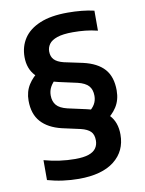

<svg xmlns="http://www.w3.org/2000/svg" viewBox="-85 -808 666 879"><g transform="rotate(-10 248.0 -369.0)"><path d="M210.5 10Q174 10 136.8 5Q99.5 0 65 -10V-102.5Q101.5 -92.5 137.5 -87.5Q173.5 -82.5 209.5 -82.5Q248.5 -82.5 272 -90.5Q295.5 -98.5 306.2 -113.8Q317 -129 317 -150Q317 -177.5 303 -191.5Q289 -205.5 259 -213L173 -232Q110.5 -247 77.8 -283.5Q45 -320 45 -382.5Q45 -424 65 -455.8Q85 -487.5 118 -509L187.5 -462Q168 -445 158.5 -427.2Q149 -409.5 149 -388.5Q149 -360.5 163.8 -343Q178.5 -325.5 214 -317L300 -298Q368 -282.5 400.2 -248.5Q432.5 -214.5 432.5 -157Q432.5 -80 375.2 -35Q318 10 210.5 10ZM373 -228 302.5 -279Q326.5 -296.5 336.2 -313.8Q346 -331 346 -352Q346 -381.5 330.8 -398.5Q315.5 -415.5 280.5 -424L194.5 -443Q127.5 -458.5 94.5 -493Q61.5 -527.5 61.5 -582Q61.5 -631 86.2 -668.5Q111 -706 161.8 -727.2Q212.5 -748.5 291 -748.5Q324 -748.5 355 -745.5Q386 -742.5 413.5 -736V-643Q383.5 -650.5 356 -653.2Q328.5 -656 299 -656Q252.5 -656 225.8 -646.8Q199 -637.5 188 -622Q177 -606.5 177 -588Q177 -564 190.5 -549.8Q204 -535.5 234 -528L321 -509.5Q386.5 -494.5 418.5 -458.5Q450.5 -422.5 450.5 -359Q450.5 -314.5 429.5 -282Q408.5 -249.5 373 -228Z"/></g></svg>

Font: Encode Sans SC SemiCondensed SemiBold
Style: Regular
Weight: 600
Width: 4
Designer: Multiple Designers
Foundry: Impallari Type
Version: Version 3.002